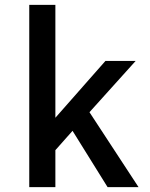

<svg xmlns="http://www.w3.org/2000/svg" viewBox="-20 -774 620 794"><path d="M280 -233 209 -153V0H101V-754H209V-287L416 -522H541L350 -310L553 0H425Z"/></svg>

Font: Amiko SemiBold
Style: Regular
Weight: 600
Designer: Pablo Impallari, Rodrigo Fuenzalida, Andres Torresi
Foundry: Impallari Type
Version: Version 1.001; ttfautohint (v1.3)